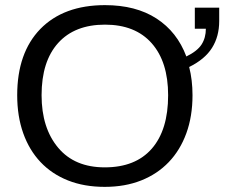

<svg xmlns="http://www.w3.org/2000/svg" viewBox="-20 -718 897 748"><path d="M730 -347Q730 -265 706 -199Q682 -133 637.5 -86.5Q593 -40 530 -15Q467 10 388 10Q308 10 245 -15Q182 -40 138 -86.5Q94 -133 70.5 -199Q47 -265 47 -347Q47 -512 137 -605Q228 -698 389 -698Q509 -698 589.5 -646Q670 -594 706 -498Q749 -519 765.5 -545Q782 -571 782 -606H739V-688H834V-636Q834 -576 806 -531.5Q778 -487 717 -457Q730 -406 730 -347ZM635 -347Q635 -477 571 -549.5Q507 -622 389 -622Q271 -622 206.5 -550.5Q142 -479 142 -347Q142 -219 207 -142Q271 -66 388 -66Q508 -66 571.5 -139Q635 -212 635 -347Z"/></svg>

Font: Libra Sans
Style: Regular
Weight: 400
Foundry: Context Ltd
Version: Version 1.000; ttfautohint (v1.3)